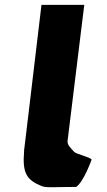

<svg xmlns="http://www.w3.org/2000/svg" viewBox="-20 -773 444 794"><path d="M151.5 -753H328.5L259.5 -191C257.4 -173 272 -161.8 286.7 -145C294.8 -135.7 352.1 -124 358.9 -113C358.9 -113 326.4 -21.3 295.1 0C211 0 171.5 4.3 153.4 -3C89 -28.9 72.1 -57.6 79.7 -148L79.2 -148L81.5 -166.5C82.5 -176.7 83.9 -187.5 85.4 -199L85.6 -200Z"/></svg>

Font: Hussar
Style: BdSuprExtOblOne
Weight: 700
Foundry: Cannot Into Space Fonts
Version: Version 2.00